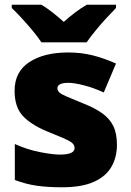

<svg xmlns="http://www.w3.org/2000/svg" viewBox="-20 -786 557 816"><path d="M477 -170Q477 -118 453.5 -77Q430 -36 378.5 -13Q327 10 243 10Q184 10 137.5 3.5Q91 -3 43 -21V-174Q96 -150 150 -139.5Q204 -129 235 -129Q297 -129 297 -157Q297 -169 287 -178Q277 -187 251.5 -198Q226 -209 179 -228Q110 -257 76 -294.5Q42 -332 42 -400Q42 -481 104.5 -522Q167 -563 270 -563Q325 -563 373 -551Q421 -539 473 -516L421 -393Q380 -412 338 -423Q296 -434 271 -434Q224 -434 224 -411Q224 -401 232.5 -393Q241 -385 265 -375Q289 -365 335 -346Q383 -327 414.5 -304.5Q446 -282 461.5 -250.5Q477 -219 477 -170ZM473 -766V-752Q456 -735 432.5 -709.5Q409 -684 386.5 -656.5Q364 -629 348 -606H156Q141 -629 118.5 -656Q96 -683 72.5 -708.5Q49 -734 30 -752V-766H156Q182 -750 203.5 -733Q225 -716 251 -693Q277 -716 300 -733.5Q323 -751 349 -766Z"/></svg>

Font: Noto Sans Cherokee Black
Style: Regular
Weight: 900
Designer: Monotype Design Team
Foundry: Monotype Imaging Inc.
Version: Version 2.001; ttfautohint (v1.8.4.7-5d5b)